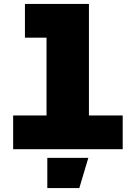

<svg xmlns="http://www.w3.org/2000/svg" viewBox="-20 -760 690 978"><path d="M217 0V-740H433V0ZM47 0V-172H605V0ZM107 -568V-740H325V-568ZM221 198V44H430L384 198Z"/></svg>

Font: Azeret Mono Thin Black
Style: Regular
Weight: 900
Version: Version 1.002